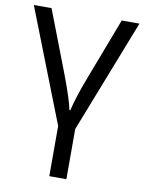

<svg xmlns="http://www.w3.org/2000/svg" viewBox="-87 -596 674 897"><g transform="rotate(10 250.5 -147.5)"><path d="M291 240H210V2L0 -535H84L199 -236Q240 -127 249 -80H253Q269 -147 303 -236L417 -535H501L291 2Z"/></g></svg>

Font: Stephens Clock
Style: Regular
Weight: 400
Designer: Peter Wiegel (catfonts.de) with slight modifications by DT1.org
Version: Version 0.9.1